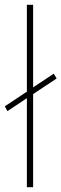

<svg xmlns="http://www.w3.org/2000/svg" viewBox="-37 -780 256 800"><path d="M75 0H101V-388L199 -453L187 -473L101 -416V-760H75V-398L-17 -337L-6 -317L75 -371Z"/></svg>

Font: Noto Sans Armenian ExtraCondensed Thin
Style: Regular
Weight: 100
Width: 2
Designer: Monotype Design Team
Foundry: Monotype Imaging Inc.
Version: Version 2.008